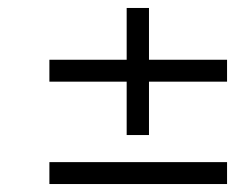

<svg xmlns="http://www.w3.org/2000/svg" viewBox="-20 -504 600 482"><path d="M298 -299H104V-354H298V-484H354V-354H550V-299H354V-165H298ZM104 -97H550V-42H104Z"/></svg>

Font: Cairo Light
Style: Italic
Weight: 300
Italic angle: -13°
Designer: Mohamed Gaber, Accademia di Belle Arti di Urbino and others
Foundry: Kief Type Foundry, Accademia di Belle Arti di Urbino and others
Version: Version 3.011